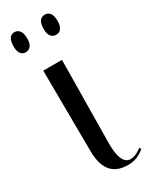

<svg xmlns="http://www.w3.org/2000/svg" viewBox="-198 -790 666 844"><g transform="rotate(-30 135.0 -368.0)"><path d="M196 -644C216 -644 231 -658 231 -694C231 -731 216 -746 196 -746C175 -746 160 -731 160 -694C160 -658 175 -644 196 -644ZM41 -644C61 -644 77 -658 77 -694C77 -731 61 -746 41 -746C22 -746 7 -731 7 -694C7 -658 22 -644 41 -644ZM185 10C218 10 245 -3 268 -22L263 -31C247 -19 227 -7 206 -7C169 -7 156 -53 157 -119L162 -536H67L70 -125C71 -30 111 10 185 10Z"/></g></svg>

Font: Noto Serif Display ExtraCondensed
Style: Regular
Weight: 400
Width: 2
Designer: Monotype Design Team
Foundry: Monotype Imaging Inc.
Version: Version 2.009